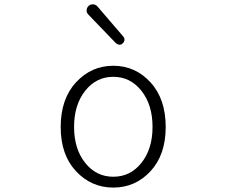

<svg xmlns="http://www.w3.org/2000/svg" viewBox="-20 -849 1040 882"><path d="M258.8 -265.6Q258.8 -394.5 329.1 -470.7Q399.4 -546.9 500.5 -546.9Q601.6 -546.9 671.4 -470.7Q741.2 -394.5 741.2 -265.6Q741.2 -137.7 671.4 -62.5Q601.6 12.7 500.5 12.7Q399.4 12.7 329.1 -62.5Q258.8 -137.7 258.8 -265.6ZM371.1 -101.1Q421.9 -37.1 500.5 -37.1Q579.1 -37.1 629.9 -101.1Q680.7 -165 680.7 -266.1Q680.7 -367.2 629.9 -431.6Q579.1 -496.1 500.5 -496.1Q421.9 -496.1 371.1 -431.6Q320.3 -367.2 320.3 -266.1Q320.3 -165 371.1 -101.1ZM543.9 -650.4Q538.1 -643.6 529.3 -643.6Q528.3 -643.6 528.3 -643.6Q519.5 -644.5 512.7 -650.4L385.7 -782.2Q377.9 -790 377.9 -800.8Q377.9 -813.5 387.7 -822.3Q395.5 -829.1 406.2 -829.1Q407.2 -829.1 408.2 -829.1Q419.9 -828.1 427.7 -819.3L545.9 -681.6Q551.8 -674.8 551.8 -667Q551.8 -657.2 543.9 -650.4Z"/></svg>

Font: Gen Jyuu Gothic L Monospace Light
Style: Regular
Weight: 300
Designer: [Source Han Sans]
Ryoko NISHIZUKA  (kana & ideographs); Paul D. Hunt (Latin, Greek & Cyrillic); Wenlong ZHANG  (bopomofo
Version: Version 1.002.20150607